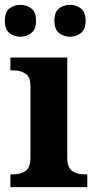

<svg xmlns="http://www.w3.org/2000/svg" viewBox="-26 -774 398 794"><path d="M17 0V-53H29Q59 -53 79.5 -67Q100 -81 100 -124V-416Q100 -456 79.5 -469.5Q59 -483 29 -483H17V-536H252V-124Q252 -81 272.5 -67Q293 -53 323 -53H335V0ZM264 -622Q238 -622 218.5 -637Q199 -652 199 -688Q199 -725 218.5 -739.5Q238 -754 264 -754Q288 -754 308 -739.5Q328 -725 328 -688Q328 -652 308 -637Q288 -622 264 -622ZM58 -622Q33 -622 13.5 -637Q-6 -652 -6 -688Q-6 -725 13.5 -739.5Q33 -754 58 -754Q83 -754 103 -739.5Q123 -725 123 -688Q123 -652 103 -637Q83 -622 58 -622Z"/></svg>

Font: Noto Serif Gurmukhi
Style: Bold
Weight: 700
Designer: Vaibhav Singh and the Monotype Design Team
Foundry: Monotype Imaging Inc.
Version: Version 2.004; ttfautohint (v1.8.4.7-5d5b)